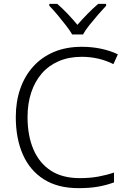

<svg xmlns="http://www.w3.org/2000/svg" viewBox="-20 -967 663 997"><path d="M404 -672Q338 -672 285.5 -649.5Q233 -627 197 -585.5Q161 -544 142 -486.5Q123 -429 123 -359Q123 -263 153.5 -191.5Q184 -120 244 -81Q304 -42 394 -42Q447 -42 490.5 -50Q534 -58 572 -71V-20Q535 -6 491 2Q447 10 388 10Q280 10 207.5 -36Q135 -82 98.5 -165Q62 -248 62 -359Q62 -439 85 -505.5Q108 -572 152 -621Q196 -670 259.5 -697Q323 -724 405 -724Q457 -724 504.5 -714Q552 -704 592 -685L569 -634Q531 -653 490 -662.5Q449 -672 404 -672ZM355 -788Q342 -810 321 -837Q300 -864 277.5 -891Q255 -918 236 -937V-947H277Q304 -924 331.5 -895Q359 -866 382 -838Q406 -866 434.5 -895Q463 -924 490 -947H531V-937Q513 -918 489.5 -891Q466 -864 444.5 -837Q423 -810 411 -788Z"/></svg>

Font: Noto Sans Armenian Light
Style: Regular
Weight: 300
Designer: Monotype Design Team
Foundry: Monotype Imaging Inc.
Version: Version 2.007